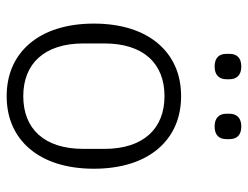

<svg xmlns="http://www.w3.org/2000/svg" viewBox="-106 -644 761 590"><g transform="rotate(90 275.0 -348.5)"><path d="M275 12C207 12 152 -13 113 -59C74 -105 52 -172 52 -256C52 -340 74 -407 113 -453C152 -499 207 -524 275 -524C343 -524 398 -499 437 -453C476 -407 498 -340 498 -256C498 -172 476 -105 437 -59C398 -13 343 12 275 12ZM275 -39C375 -39 437 -103 437 -224V-288C437 -408 375 -473 275 -473C175 -473 113 -409 113 -288V-224C113 -104 175 -39 275 -39ZM184 -627C156 -627 145 -642 145 -663V-673C145 -694 156 -709 184 -709C211 -709 223 -694 223 -673V-663C223 -642 211 -627 184 -627ZM368 -627C341 -627 329 -642 329 -663V-673C329 -694 341 -709 368 -709C396 -709 407 -694 407 -673V-663C407 -642 396 -627 368 -627Z"/></g></svg>

Font: Plexus Sans Light
Style: Regular
Weight: 300
Version: Version 2.001;PS 002.001;hotconv 1.0.70;makeotf.lib2.5.58329